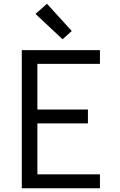

<svg xmlns="http://www.w3.org/2000/svg" viewBox="-20 -1002 640 1022"><path d="M96 0V-735H512V-662H179V-419H448V-345H179V-74H512V0ZM313 -793 169 -928 230 -982 362 -837Z"/></svg>

Font: R Plex Mono
Style: Regular
Weight: 400
Monospace: yes
Designer: Belleve Invis
Foundry: Belleve Invis
Version: Version 31.8.0